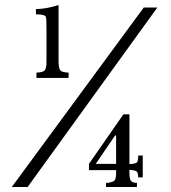

<svg xmlns="http://www.w3.org/2000/svg" viewBox="-20 -744 679 764"><path d="M606 -714 90 0H27L552 -714ZM213 -724V-501Q213 -472 220 -464Q227 -456 253 -455V-434H125V-455Q151 -456 158 -464Q165 -472 165 -499V-621Q165 -670 163 -675Q162 -687 123 -687V-708Q163 -708 213 -724ZM334 -92V-67H442V-57Q442 -32 435 -25Q428 -18 402 -16V0H525V-16Q506 -17 500.5 -25Q495 -33 495 -60V-68Q518 -67 524 -61.5Q530 -56 530 -38H548V-125H530Q530 -103 524.5 -97.5Q519 -92 495 -91V-289H471ZM442 -205V-92H361L438 -205Z"/></svg>

Font: Kolar Light
Style: Regular
Weight: 300
Designer: Ramakrishna Saiteja (Kannada); Shiva Nallaperumal (Latin)
Foundry: Indian Type Foundry
Version: Version 1.001;PS 1.0;hotconv 1.0.88;makeotf.lib2.5.647800